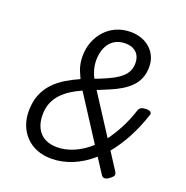

<svg xmlns="http://www.w3.org/2000/svg" viewBox="-162 -1084 1211 1252"><g transform="rotate(20 443.5 -457.5)"><path d="M327 19Q270 19 225 0.5Q180 -18 148.5 -51Q117 -84 100.5 -128Q84 -172 84 -222Q84 -290 104.5 -339Q125 -388 159.5 -424Q194 -460 238 -486.5Q282 -513 330 -534Q319 -557 309.5 -580.5Q300 -604 295.5 -629Q291 -654 291 -678Q291 -732 308.5 -778.5Q326 -825 358.5 -860.5Q391 -896 435.5 -915.5Q480 -935 534 -935Q575 -935 610 -922.5Q645 -910 670.5 -886.5Q696 -863 710 -831.5Q724 -800 724 -762Q724 -716 709.5 -681.5Q695 -647 668.5 -620.5Q642 -594 607.5 -573.5Q573 -553 533.5 -536.5Q494 -520 453 -503L628 -232Q663 -279 694 -338Q725 -397 748 -468Q753 -483 765.5 -490Q778 -497 799 -497Q822 -497 831 -489.5Q840 -482 835 -468Q804 -375 763 -298.5Q722 -222 673 -163L749 -45Q758 -31 754.5 -20Q751 -9 730 6Q710 21 696.5 20Q683 19 675 6L608 -97Q544 -40 472 -10.5Q400 19 327 19ZM337 -64Q393 -64 452 -89Q511 -114 565 -163L368 -468Q329 -451 294.5 -429Q260 -407 234 -379.5Q208 -352 192.5 -315.5Q177 -279 177 -231Q177 -181 195 -143Q213 -105 249 -84.5Q285 -64 337 -64ZM414 -567Q449 -580 481 -594Q513 -608 540.5 -623Q568 -638 588.5 -657Q609 -676 620 -699Q631 -722 631 -753Q631 -784 618.5 -806.5Q606 -829 582.5 -841Q559 -853 526 -853Q480 -853 448 -831Q416 -809 400 -771Q384 -733 384 -685Q384 -665 387.5 -644.5Q391 -624 398 -604.5Q405 -585 414 -567Z"/></g></svg>

Font: Playwrite DE LA
Style: Regular
Weight: 400
Designer: Veronika Burian, José Scaglione
Foundry: TypeTogether
Version: Version 1.002